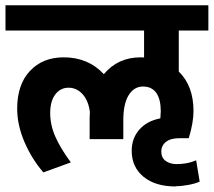

<svg xmlns="http://www.w3.org/2000/svg" viewBox="-35 -648 793 713"><path d="M617.2 43.5V44.4Q541.5 44.4 497.8 8.3Q454.1 -27.8 454.1 -87.9Q454.1 -134.3 482.2 -166.5Q510.3 -198.7 560.5 -208.5Q562 -231.9 562 -234.9Q562 -279.3 545.4 -303Q528.8 -326.7 495.8 -326.7Q462.9 -326.7 442.9 -294.7Q422.9 -262.7 422.9 -201.2V-131.3H297.9V-210Q297.9 -217.8 298.8 -232.4Q293 -275.4 271.2 -298.8Q249.5 -322.3 219.5 -322.3Q189.5 -322.3 170.4 -297.4Q151.4 -272.5 151.4 -228.3Q151.4 -184.1 170.2 -141.1Q189 -98.1 228 -44.9L126 -7.8Q83 -57.6 55.9 -120.6Q28.8 -183.6 28.8 -244.6Q28.8 -334 76.2 -384.5Q123.5 -435.1 201.7 -435.1Q292.5 -435.1 350.6 -372.6Q402.8 -435.1 487.3 -435.1Q496.1 -435.1 500 -434.6V-534.7H-14.6V-628.4H738.8V-534.7H628.9V-382.3Q683.6 -329.1 683.6 -235.4Q683.6 -192.9 666 -134.8H630.9Q598.6 -134.8 581.3 -121.1Q564 -107.4 564 -85Q564 -62.5 580.1 -50.5Q596.2 -38.6 621.1 -38.6Q661.6 -38.6 693.4 -52.7L706.5 26.4Q690.9 33.7 665 38.6Q639.2 43.5 617.2 43.5Z"/></svg>

Font: Yantramanav
Style: Bold
Weight: 700
Version: Version 1.001;PS 1.0;hotconv 1.0.72;makeotf.lib2.5.5900; ttf